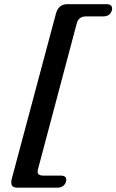

<svg xmlns="http://www.w3.org/2000/svg" viewBox="-20 -767 554 914"><path d="M345.5 -656 161.5 36Q156.5 54 162.5 61.5Q168.5 69 188.5 69H269Q302 69 294 98Q290.5 110.5 280 118.5Q269.5 126.5 252.5 126.5H65Q43 126.5 36.8 116Q30.5 105.5 36.5 82.5L246.5 -703Q259 -747 299.5 -747H487.5Q504 -747 510 -738.8Q516 -730.5 512.5 -718Q504.5 -689 471 -689H390.5Q354 -689 345.5 -656Z"/></svg>

Font: Fraunces 9pt S050 SemiBold
Style: Italic
Weight: 600
Italic angle: -16°
Version: Version 1.000; ttfautohint (v1.8.3)